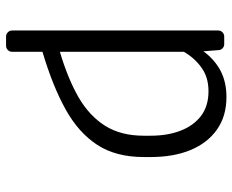

<svg xmlns="http://www.w3.org/2000/svg" viewBox="-88 -490 781 646"><g transform="rotate(90 303.0 -167.5)"><path d="M83.1 182.9V-510.7Q83.1 -519.2 89.1 -525Q95.2 -530.9 103.3 -530.9H128.9Q137.1 -530.9 142.9 -525.4Q148.8 -519.9 149.1 -512.1L153.1 -460.9Q180.4 -498.2 218.4 -518.5Q256.4 -538.4 307.2 -538.4Q371.4 -538.4 416.5 -506.4Q461.6 -474.8 485.4 -417.3Q508.9 -360.4 508.9 -283.4V-260.3Q508.9 -167.3 468.4 -104.4Q426.8 -40.5 348.4 2.8Q269.9 46.5 154.8 80.6V182.9Q154.8 191.1 148.8 197.1Q142.8 203.1 134.6 203.1H103.3Q95.2 203.1 89.1 197.1Q83.1 191.1 83.1 182.9ZM307.9 -40.8Q370.7 -77.4 404.1 -130.7Q437.1 -183.9 437.1 -259.6V-283.7Q437.1 -339.8 420.5 -383.2Q404.1 -426.8 370.7 -452.8Q337 -478 287.6 -478Q240.8 -478 208.8 -454.9Q176.5 -432.5 154.8 -395.2V22Q244 -4.3 307.9 -40.8Z"/></g></svg>

Font: DeltaSans Light
Style: Regular
Weight: 300
Designer: Rasmus Andersson
Foundry: rsms
Version: Version 3.012